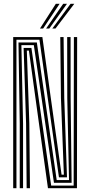

<svg xmlns="http://www.w3.org/2000/svg" viewBox="-20 -996 478 1016"><path d="M49.8 0V-800H204.2L249.2 -475L305.8 -71.8H318L302.5 -477L299 -800H316.5L320 -477L334.5 -57.5H292L188.8 -785.8H67V0ZM84.5 0V-342.8L77.8 -771.2H175L280 -43H345.2L336 -477L335.5 -800H353.5L353.8 -477L359 -28.8H265.5L159 -757H93.2L102 -342.8V0ZM121 0 118 -342.8 105 -742.5H146.2L250.8 -14H369.8L371 -800H388.2L387.2 0H233.8L186 -343.8L133 -728.2H122L135.2 -342.8L138.5 0ZM191.5 -845 275.5 -976H295.5L208.2 -845ZM256.8 -845 353.5 -976H373.2L273.5 -845ZM224 -845 314.5 -976H334.5L240.8 -845Z"/></svg>

Font: Big Shoulders Inline Display SemiBold
Style: Regular
Weight: 600
Designer: Patric King
Foundry: XO Type Co
Version: Version 1.000